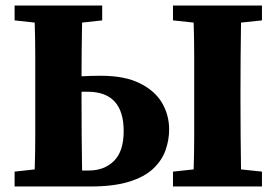

<svg xmlns="http://www.w3.org/2000/svg" viewBox="-20 -677 1004 697"><path d="M33 -603V-657H351V-603L278 -595Q277 -544 276.5 -494Q276 -444 276 -400Q293 -401 310.5 -401.5Q328 -402 346 -402Q433 -402 488 -374.5Q543 -347 568.5 -303Q594 -259 594 -207Q594 -169 581 -132Q568 -95 536.5 -65Q505 -35 449 -17.5Q393 0 307 0H33V-54L106 -62Q108 -123 108 -185Q108 -247 108 -310V-347Q108 -409 108 -471Q108 -533 106 -595ZM608 -603V-657H931V-603L855 -595Q854 -534 853.5 -472Q853 -410 853 -347V-311Q853 -249 853.5 -186.5Q854 -124 855 -62L931 -54V0H608V-54L683 -62Q685 -123 685 -185Q685 -247 685 -310V-347Q685 -409 685 -471.5Q685 -534 683 -595ZM276 -311Q276 -247 276.5 -184Q277 -121 278 -58H302Q359 -58 394 -93Q429 -128 429 -201Q429 -344 298 -344Q292 -344 286.5 -344Q281 -344 276 -344Z"/></svg>

Font: Source Serif Pro
Style: Bold
Weight: 700
Designer: Frank Grießhammer
Foundry: Adobe Systems Incorporated
Version: Version 3.001;hotconv 1.0.111;makeotfexe 2.5.65597